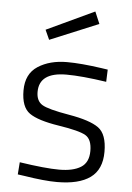

<svg xmlns="http://www.w3.org/2000/svg" viewBox="-53 -777 571 828"><g transform="rotate(5 232.0 -363.5)"><path d="M226 -455Q108 -455 108 -370Q108 -331 134 -315Q160 -299 251.5 -283.5Q343 -268 380.5 -241Q418 -214 418 -137.5Q418 -61 369 -25.5Q320 10 225 10Q170 10 83 -4L54 -8L58 -61Q170 -44 230 -44Q290 -44 323.5 -65Q357 -86 357 -136Q357 -186 329.5 -202.5Q302 -219 211.5 -233Q121 -247 84 -273Q47 -299 47 -371Q47 -443 98 -476Q149 -509 224 -509Q284 -509 374 -496L401 -492L399 -439Q292 -455 226 -455ZM119 -640 326 -737 348 -685 138 -598Z"/></g></svg>

Font: Titillium Web[RUS by Daymarius]
Style: Regular
Weight: 300
Designer: Cyrillization by Daymarius
Foundry: Cyrillization by Daymarius
Version: Version 1.002 September 12, 2018